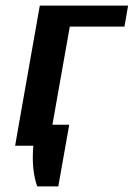

<svg xmlns="http://www.w3.org/2000/svg" viewBox="-20 -520 477 685"><path d="M113 145Q103 119 99 82Q95 45 99 0H34L47 -75L122 -500H437L424 -425H229L167 -75H227L188 145Z"/></svg>

Font: Cuprum
Style: Bold Italic
Weight: 700
Italic angle: -10°
Designer: Jovanny Lemonad
Foundry: Jovanny Lemonad
Version: Version 3.000